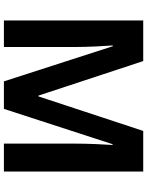

<svg xmlns="http://www.w3.org/2000/svg" viewBox="95 -849 754 984"><g transform="rotate(90 472.0 -357.0)"><path d="M397 0H538L719 -557H723C720 -516 716 -430 716 -362V0H859V-714H651L474 -177H470L293 -714H85V0H221V-358C221 -432 216 -517 213 -558H217Z"/></g></svg>

Font: Noto Sans Lao UI
Style: Bold
Weight: 700
Designer: Monotype Design Team
Foundry: Monotype Imaging Inc.
Version: Version 2.000